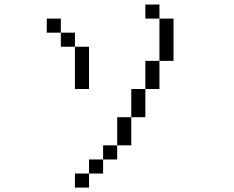

<svg xmlns="http://www.w3.org/2000/svg" viewBox="-20 -770 1040 852"><path d="M375 0H312.5V62.5H375ZM375 0H437.5V-62.5H375ZM437.5 -62.5H500V-125H437.5ZM500 -125H562.5Q562.5 -125 562.5 -250H500Q500 -250 500 -125ZM562.5 -250H625Q625 -250 625 -375H562.5Q562.5 -375 562.5 -250ZM625 -375H687.5Q687.5 -375 687.5 -500H625Q625 -500 625 -375ZM312.5 -562.5V-375H375V-562.5ZM687.5 -500H750V-687.5H687.5ZM312.5 -562.5V-625H250V-562.5ZM250 -625V-687.5H187.5V-625ZM687.5 -687.5V-750H625V-687.5Z"/></svg>

Font: Unifont
Style: Regular
Weight: 500
Version: Version 13.0.05